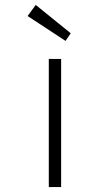

<svg xmlns="http://www.w3.org/2000/svg" viewBox="-20 -759 448 779"><path d="M178 0V-520H228V0ZM246 -593 92 -694 125 -739 267 -624Z"/></svg>

Font: Lexend Tera ExtraLight
Style: Regular
Weight: 250
Designer: Bonnie Shaver-Troup, Thomas Jockin
Foundry: Lexend
Version: Version 1.007